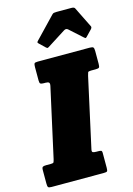

<svg xmlns="http://www.w3.org/2000/svg" viewBox="-182 -1083 798 1155"><g transform="rotate(-15 217.5 -505.0)"><path d="M-35 -28V-110.5Q-35 -127.5 -29 -131.2Q-23 -135 -7.5 -135H21.5Q36 -135 38.8 -139.5Q41.5 -144 45 -158.5L140 -588Q143.5 -603.5 138.5 -609.2Q133.5 -615 117.5 -615H106.5Q91 -615 85.5 -618.8Q80 -622.5 80 -639V-721.5Q80 -739.5 83.5 -744.8Q87 -750 105 -750H428Q446 -750 450.5 -744.5Q455 -739 455 -722V-642Q455 -624 450.5 -619.5Q446 -615 428.5 -615H400Q383.5 -615 381 -609.5Q378.5 -604 375 -589L280 -157Q276.5 -141.5 283.5 -138.2Q290.5 -135 307 -135H316Q328.5 -135 334.2 -132.8Q340 -130.5 340 -118V-25Q340 -8 335.8 -4Q331.5 0 315 0H-10Q-27 0 -31 -5.2Q-35 -10.5 -35 -28ZM173.5 -820 137 -855Q132 -860.5 132.8 -863Q133.5 -865.5 139.5 -872L263 -1001Q268.5 -1007 274.5 -1008.2Q280.5 -1009.5 291.5 -1009.5H384Q401 -1009.5 405 -1001L468.5 -872.5Q472.5 -865 463.5 -855L428 -818Q421.5 -811.5 419.2 -812.2Q417 -813 411.5 -817.5L331 -890Q320 -899.5 306 -890.5L190.5 -817Q184 -813 180.8 -814.5Q177.5 -816 173.5 -820Z"/></g></svg>

Font: Besley* Condensed Fatface
Style: Italic
Weight: 900
Width: 3
Italic angle: -13°
Designer: Owen Earl
Foundry: indestructible type*
Version: Version 3.000; ttfautohint (v1.8.3)